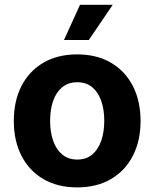

<svg xmlns="http://www.w3.org/2000/svg" viewBox="-20 -783 654 813"><path d="M306.6 10.5Q223.8 10.5 163.6 -24.8Q103.4 -60.1 70.9 -123.4Q38.5 -186.7 38.5 -270.7Q38.5 -355.3 70.9 -418.7Q103.4 -482.1 163.6 -517.4Q223.8 -552.7 306.6 -552.7Q389.6 -552.7 449.9 -517.4Q510.1 -482.1 542.6 -418.7Q575.2 -355.3 575.2 -270.7Q575.2 -186.7 542.6 -123.4Q510.1 -60.1 449.9 -24.8Q389.6 10.5 306.6 10.5ZM307.2 -107.4Q345.1 -107.4 370.4 -128.6Q395.7 -149.8 408.6 -187Q421.5 -224.1 421.5 -271.3Q421.5 -319.1 408.6 -356Q395.7 -392.8 370.4 -413.8Q345.1 -434.8 307.2 -434.8Q269.2 -434.8 243.6 -413.8Q218 -392.8 205.1 -356Q192.2 -319.1 192.2 -271.3Q192.2 -224.1 205.1 -187Q218 -149.8 243.6 -128.6Q269.2 -107.4 307.2 -107.4ZM251 -613.7 318.8 -762.7H457.4L356.1 -613.7Z"/></svg>

Font: Inter V
Style: 
Weight: 400
Designer: Rasmus Andersson
Foundry: rsms
Version: Version 4.000;git-a3f224843